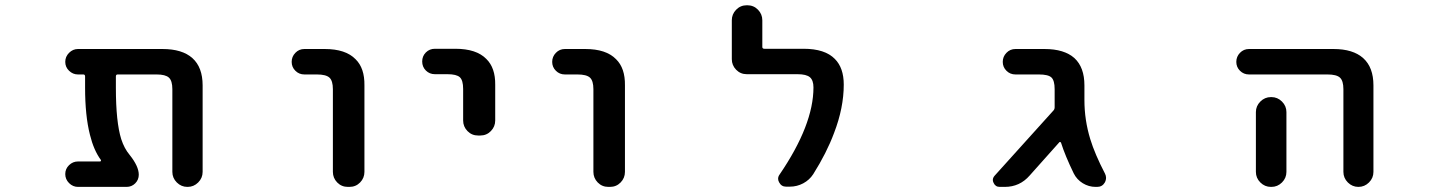

<svg xmlns="http://www.w3.org/2000/svg" viewBox="-20 -736 5540 737"><path d="M699.2 -18.6Q675.8 -18.6 658.7 -35.6Q641.6 -52.7 641.6 -76.2V-393.6Q641.6 -425.8 628.4 -438Q615.2 -450.2 581.1 -450.2H431.6Q424.8 -450.2 424.8 -442.4V-399.4Q424.8 -267.6 445.3 -202.1Q457 -166 477.5 -141.6Q512.7 -97.7 512.7 -65.4Q512.7 -45.9 499 -32.2Q485.4 -18.6 465.8 -18.6H279.3Q259.8 -18.6 245.1 -33.2Q230.5 -47.9 230.5 -67.9Q230.5 -87.9 245.1 -102.1Q259.8 -116.2 279.3 -116.2H364.3Q366.2 -116.2 367.2 -118.2Q368.2 -120.1 367.2 -122.1Q339.8 -159.2 325.2 -218.8Q306.6 -292 306.6 -399.4V-442.4Q306.6 -450.2 299.8 -450.2H279.3Q259.8 -450.2 245.1 -464.4Q230.5 -478.5 230.5 -498.5Q230.5 -518.6 245.1 -533.2Q259.8 -547.9 279.3 -547.9H603.5Q679.7 -547.9 718.8 -512.7Q757.8 -477.5 757.8 -408.2V-76.2Q757.8 -52.7 740.7 -35.6Q723.6 -18.6 700.2 -18.6Z M1315.4 -18.6Q1291 -18.6 1274.4 -35.6Q1257.8 -52.7 1257.8 -76.2V-393.6Q1257.8 -425.8 1244.6 -438Q1231.4 -450.2 1196.3 -450.2H1148.4Q1127.9 -450.2 1113.8 -464.4Q1099.6 -478.5 1099.6 -498.5Q1099.6 -518.6 1113.8 -533.2Q1127.9 -547.9 1148.4 -547.9H1226.6Q1306.6 -547.9 1344.7 -508.8Q1379.9 -474.6 1378.9 -408.2V-76.2Q1378.9 -52.7 1362.3 -35.6Q1345.7 -18.6 1321.3 -18.6Z M1815.4 -215.8Q1791 -215.8 1774.4 -232.9Q1757.8 -250 1757.8 -273.4V-394.5Q1757.8 -427.7 1745.1 -439.5Q1732.4 -451.2 1697.3 -451.2H1649.4Q1628.9 -451.2 1614.7 -465.3Q1600.6 -479.5 1600.6 -500Q1600.6 -520.5 1614.7 -534.7Q1628.9 -548.8 1649.4 -548.8H1727.5Q1808.6 -548.8 1846.7 -509.8Q1881.8 -475.6 1880.9 -410.2V-273.4Q1880.9 -250 1864.3 -232.9Q1847.7 -215.8 1823.2 -215.8Z M2315.4 -18.6Q2291 -18.6 2274.4 -35.6Q2257.8 -52.7 2257.8 -76.2V-393.6Q2257.8 -425.8 2244.6 -438Q2231.4 -450.2 2196.3 -450.2H2148.4Q2127.9 -450.2 2113.8 -464.4Q2099.6 -478.5 2099.6 -498.5Q2099.6 -518.6 2113.8 -533.2Q2127.9 -547.9 2148.4 -547.9H2226.6Q2306.6 -547.9 2344.7 -508.8Q2379.9 -474.6 2378.9 -408.2V-76.2Q2378.9 -52.7 2362.3 -35.6Q2345.7 -18.6 2321.3 -18.6Z M2997.1 -19.5Q2979.5 -19.5 2970.7 -36.1Q2966.8 -43 2966.8 -49.8Q2966.8 -58.6 2972.7 -66.4Q3102.5 -256.8 3102.5 -400.4Q3102.5 -427.7 3088.9 -439.5Q3075.2 -451.2 3041 -451.2H2846.7Q2822.3 -451.2 2805.7 -468.3Q2789.1 -485.4 2789.1 -508.8V-658.2Q2789.1 -681.6 2805.7 -698.7Q2822.3 -715.8 2846.7 -715.8H2848.6Q2873 -715.8 2889.6 -698.7Q2906.2 -681.6 2906.2 -658.2V-555.7Q2906.2 -548.8 2914.1 -548.8H3064.5Q3146.5 -548.8 3184.6 -509.8Q3218.8 -475.6 3218.8 -411.1Q3218.8 -322.3 3181.6 -225.6Q3153.3 -149.4 3101.6 -67.4Q3086.9 -44.9 3063 -32.2Q3039.1 -19.5 3011.7 -19.5Z M4185.5 -18.6Q4159.2 -18.6 4136.2 -32.7Q4113.3 -46.9 4101.6 -70.3Q4068.4 -138.7 4052.7 -188.5Q4051.8 -190.4 4049.3 -190.9Q4046.9 -191.4 4045.9 -189.5L3932.6 -62.5Q3894.5 -18.6 3836.9 -18.6H3817.4Q3800.8 -18.6 3793.9 -34.2Q3791 -40 3791 -44.9Q3791 -53.7 3797.9 -61.5L4023.4 -311.5Q4028.3 -316.4 4028.3 -324.2Q4028.3 -331.1 4028.3 -341.8V-393.6Q4028.3 -426.8 4016.1 -438.5Q4003.9 -450.2 3967.8 -450.2H3877.9Q3857.4 -450.2 3843.3 -464.4Q3829.1 -478.5 3829.1 -498.5Q3829.1 -518.6 3843.3 -533.2Q3857.4 -547.9 3877.9 -547.9H3989.3Q4065.4 -547.9 4104.5 -512.7Q4142.6 -477.5 4142.6 -408.2V-351.6Q4142.6 -275.4 4165 -202.1Q4182.6 -144.5 4221.7 -69.3Q4225.6 -61.5 4225.6 -53.7Q4225.6 -43.9 4220.7 -35.2Q4210.9 -18.6 4191.4 -18.6Z M5136.7 -76.2V-393.6Q5136.7 -425.8 5123.5 -438Q5110.4 -450.2 5075.2 -450.2H4774.4Q4753.9 -450.2 4739.7 -464.4Q4725.6 -478.5 4725.6 -498.5Q4725.6 -518.6 4739.7 -533.2Q4753.9 -547.9 4774.4 -547.9H5098.6Q5173.8 -547.9 5212.9 -512.7Q5252 -477.5 5252 -408.2V-76.2Q5252 -52.7 5234.9 -35.6Q5217.8 -18.6 5194.3 -18.6Q5170.9 -18.6 5153.8 -35.6Q5136.7 -52.7 5136.7 -76.2ZM4858.4 -18.6Q4835 -18.6 4817.9 -35.6Q4800.8 -52.7 4800.8 -76.2V-305.7Q4800.8 -329.1 4817.9 -346.2Q4835 -363.3 4858.4 -363.3H4860.4Q4883.8 -363.3 4900.9 -346.2Q4918 -329.1 4918 -305.7V-76.2Q4918 -52.7 4900.9 -35.6Q4883.8 -18.6 4860.4 -18.6Z"/></svg>

Font: Rounded Mgen+ 1m medium
Style: Regular
Weight: 500
Designer: [Source Han Sans]
Ryoko NISHIZUKA  (kana & ideographs); Paul D. Hunt (Latin, Greek & Cyrillic); Wenlong ZHANG  (bopomofo
Version: Version 1.059.20150602